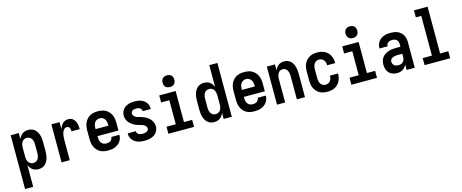

<svg xmlns="http://www.w3.org/2000/svg" viewBox="-47 -1535 6094 2534"><g transform="rotate(-15 3000.0 -267.5)"><path d="M59 215V-520H170V-437Q178 -457 190.5 -474.5Q203 -492 220 -504.5Q237 -517 258 -522.5Q279 -528 300 -528Q324 -528 347.5 -520.5Q371 -513 389 -497Q407 -481 419 -459.5Q431 -438 437.5 -415Q444 -392 446.5 -368Q449 -344 449 -320V-200Q449 -176 446.5 -152Q444 -128 437.5 -105Q431 -82 419 -60.5Q407 -39 389 -23Q371 -7 347.5 0.5Q324 8 300 8Q279 8 258 2.5Q237 -3 220 -15.5Q203 -28 190.5 -45.5Q178 -63 170 -83V215ZM254 -88Q274 -88 292 -97.5Q310 -107 320 -124Q330 -141 334 -160.5Q338 -180 338 -200V-320Q338 -340 334 -359.5Q330 -379 320 -396Q310 -413 292 -422.5Q274 -432 254 -432Q234 -432 216 -422.5Q198 -413 188 -396Q178 -379 174 -359.5Q170 -340 170 -320V-200Q170 -180 174 -160.5Q178 -141 188 -124Q198 -107 216 -97.5Q234 -88 254 -88Z M615 0V-520H727V-422Q733 -443 743.5 -462Q754 -481 768.5 -496.5Q783 -512 803.5 -520Q824 -528 845 -528Q864 -528 882.5 -522Q901 -516 915 -503Q929 -490 938 -473Q947 -456 952 -437.5Q957 -419 958.5 -400Q960 -381 960 -362H848Q848 -374 846.5 -386Q845 -398 840 -408.5Q835 -419 824.5 -425.5Q814 -432 802 -432Q786 -432 772.5 -422.5Q759 -413 751 -399.5Q743 -386 738.5 -370.5Q734 -355 731.5 -339Q729 -323 728 -307.5Q727 -292 727 -276V0Z M1250 8Q1222 8 1195 3Q1168 -2 1144 -15Q1120 -28 1101.5 -48.5Q1083 -69 1071.5 -94Q1060 -119 1055.5 -146Q1051 -173 1051 -200V-320Q1051 -347 1055.5 -374.5Q1060 -402 1071.5 -426.5Q1083 -451 1101.5 -471.5Q1120 -492 1144 -505Q1168 -518 1195.5 -523Q1223 -528 1250 -528Q1277 -528 1304.5 -523Q1332 -518 1356 -505Q1380 -492 1398.5 -471.5Q1417 -451 1428.5 -426.5Q1440 -402 1444.5 -374.5Q1449 -347 1449 -320V-212H1162V-200Q1162 -180 1166 -160Q1170 -140 1181 -123Q1192 -106 1211 -97Q1230 -88 1250 -88Q1265 -88 1280 -91Q1295 -94 1308 -102.5Q1321 -111 1328 -125Q1335 -139 1336 -154H1447Q1447 -130 1440 -107Q1433 -84 1419 -64Q1405 -44 1385.5 -30Q1366 -16 1343.5 -7Q1321 2 1297.5 5Q1274 8 1250 8ZM1162 -308H1338V-320Q1338 -340 1334 -360Q1330 -380 1318.5 -397Q1307 -414 1288.5 -423Q1270 -432 1250 -432Q1230 -432 1211.5 -423Q1193 -414 1181.5 -397Q1170 -380 1166 -360Q1162 -340 1162 -320Z M1749 8Q1726 8 1703.5 5.5Q1681 3 1660 -4Q1639 -11 1619.5 -23.5Q1600 -36 1586 -53.5Q1572 -71 1564.5 -93Q1557 -115 1557 -137V-144H1668V-142Q1668 -128 1676 -116.5Q1684 -105 1696 -98.5Q1708 -92 1721.5 -90Q1735 -88 1749 -88Q1762 -88 1775.5 -90Q1789 -92 1801 -97.5Q1813 -103 1821.5 -114Q1830 -125 1830 -138Q1830 -155 1819.5 -168Q1809 -181 1795 -189.5Q1781 -198 1765.5 -202Q1750 -206 1734.5 -210.5Q1719 -215 1703.5 -220.5Q1688 -226 1673.5 -233Q1659 -240 1645.5 -249Q1632 -258 1620 -268.5Q1608 -279 1598 -292Q1588 -305 1581 -320Q1574 -335 1570.5 -350.5Q1567 -366 1567 -382Q1567 -405 1573.5 -426Q1580 -447 1593.5 -465Q1607 -483 1625.5 -495.5Q1644 -508 1664.5 -515.5Q1685 -523 1707 -525.5Q1729 -528 1751 -528Q1773 -528 1795 -525.5Q1817 -523 1837.5 -515.5Q1858 -508 1876.5 -495.5Q1895 -483 1908.5 -465Q1922 -447 1928.5 -426Q1935 -405 1935 -383V-376H1824V-378Q1824 -391 1817 -402.5Q1810 -414 1799.5 -420.5Q1789 -427 1776.5 -429.5Q1764 -432 1751 -432Q1739 -432 1726.5 -430Q1714 -428 1703 -422Q1692 -416 1685 -405Q1678 -394 1678 -382Q1678 -366 1688 -352.5Q1698 -339 1712 -330.5Q1726 -322 1742 -318Q1758 -314 1773.5 -309.5Q1789 -305 1804.5 -299.5Q1820 -294 1834.5 -287Q1849 -280 1862.5 -271.5Q1876 -263 1888 -252Q1900 -241 1910 -228Q1920 -215 1927 -200.5Q1934 -186 1937.5 -170Q1941 -154 1941 -138Q1941 -115 1933.5 -93.5Q1926 -72 1912 -54Q1898 -36 1879 -24Q1860 -12 1838.5 -4.5Q1817 3 1794.5 5.5Q1772 8 1749 8Z M2075 0V-96H2201V-424H2089V-520H2313V-96H2425V0ZM2255 -590Q2239 -590 2223 -595Q2207 -600 2196 -611Q2185 -622 2180 -638Q2175 -654 2175 -670Q2175 -686 2180 -702Q2185 -718 2196 -729Q2207 -740 2223 -745Q2239 -750 2255 -750Q2271 -750 2287 -745Q2303 -740 2314 -729Q2325 -718 2330 -702Q2335 -686 2335 -670Q2335 -654 2330 -638Q2325 -622 2314 -611Q2303 -600 2287 -595Q2271 -590 2255 -590Z M2700 8Q2676 8 2652.5 0.5Q2629 -7 2611 -23Q2593 -39 2581 -60.5Q2569 -82 2562.5 -105Q2556 -128 2553.5 -152Q2551 -176 2551 -200V-320Q2551 -344 2553.5 -368Q2556 -392 2562.5 -415Q2569 -438 2581 -459.5Q2593 -481 2611 -497Q2629 -513 2652.5 -520.5Q2676 -528 2700 -528Q2721 -528 2742 -522.5Q2763 -517 2780 -504.5Q2797 -492 2809.5 -474.5Q2822 -457 2830 -437V-735H2941V0H2830V-83Q2822 -63 2809.5 -45.5Q2797 -28 2780 -15.5Q2763 -3 2742 2.5Q2721 8 2700 8ZM2746 -88Q2766 -88 2784 -97.5Q2802 -107 2812 -124Q2822 -141 2826 -160.5Q2830 -180 2830 -200V-320Q2830 -340 2826 -359.5Q2822 -379 2812 -396Q2802 -413 2784 -422.5Q2766 -432 2746 -432Q2726 -432 2708 -422.5Q2690 -413 2680 -396Q2670 -379 2666 -359.5Q2662 -340 2662 -320V-200Q2662 -180 2666 -160.5Q2670 -141 2680 -124Q2690 -107 2708 -97.5Q2726 -88 2746 -88Z M3250 8Q3222 8 3195 3Q3168 -2 3144 -15Q3120 -28 3101.5 -48.5Q3083 -69 3071.5 -94Q3060 -119 3055.5 -146Q3051 -173 3051 -200V-320Q3051 -347 3055.5 -374.5Q3060 -402 3071.5 -426.5Q3083 -451 3101.5 -471.5Q3120 -492 3144 -505Q3168 -518 3195.5 -523Q3223 -528 3250 -528Q3277 -528 3304.5 -523Q3332 -518 3356 -505Q3380 -492 3398.5 -471.5Q3417 -451 3428.5 -426.5Q3440 -402 3444.5 -374.5Q3449 -347 3449 -320V-212H3162V-200Q3162 -180 3166 -160Q3170 -140 3181 -123Q3192 -106 3211 -97Q3230 -88 3250 -88Q3265 -88 3280 -91Q3295 -94 3308 -102.5Q3321 -111 3328 -125Q3335 -139 3336 -154H3447Q3447 -130 3440 -107Q3433 -84 3419 -64Q3405 -44 3385.5 -30Q3366 -16 3343.5 -7Q3321 2 3297.5 5Q3274 8 3250 8ZM3162 -308H3338V-320Q3338 -340 3334 -360Q3330 -380 3318.5 -397Q3307 -414 3288.5 -423Q3270 -432 3250 -432Q3230 -432 3211.5 -423Q3193 -414 3181.5 -397Q3170 -380 3166 -360Q3162 -340 3162 -320Z M3559 0V-520H3670V-438Q3678 -458 3690 -475Q3702 -492 3718.5 -504.5Q3735 -517 3755 -522.5Q3775 -528 3796 -528Q3820 -528 3843 -520Q3866 -512 3883.5 -496Q3901 -480 3912 -458.5Q3923 -437 3929.5 -414Q3936 -391 3938.5 -367.5Q3941 -344 3941 -320V0H3830V-320Q3830 -333 3828.5 -346Q3827 -359 3823.5 -371.5Q3820 -384 3813.5 -395Q3807 -406 3797.5 -415Q3788 -424 3775.5 -428Q3763 -432 3750 -432Q3737 -432 3724.5 -428Q3712 -424 3702.5 -415Q3693 -406 3686.5 -395Q3680 -384 3676.5 -371.5Q3673 -359 3671.5 -346Q3670 -333 3670 -320V0Z M4247 8Q4220 8 4193 3Q4166 -2 4142.5 -15.5Q4119 -29 4100.5 -49.5Q4082 -70 4070.5 -94.5Q4059 -119 4055 -146Q4051 -173 4051 -200V-320Q4051 -347 4055 -374Q4059 -401 4070.5 -425.5Q4082 -450 4100.5 -470.5Q4119 -491 4142.5 -504.5Q4166 -518 4193 -523Q4220 -528 4247 -528Q4273 -528 4298.5 -523.5Q4324 -519 4347 -507.5Q4370 -496 4388.5 -478Q4407 -460 4419 -437Q4431 -414 4437 -389Q4443 -364 4443 -338V-331H4332V-334Q4332 -353 4327 -371Q4322 -389 4311 -403Q4300 -417 4282.5 -424.5Q4265 -432 4247 -432Q4227 -432 4209 -422.5Q4191 -413 4180.5 -396Q4170 -379 4166 -359.5Q4162 -340 4162 -320V-200Q4162 -180 4166 -160.5Q4170 -141 4180.5 -124Q4191 -107 4209 -97.5Q4227 -88 4247 -88Q4265 -88 4282.5 -95.5Q4300 -103 4311 -117Q4322 -131 4327 -149Q4332 -167 4332 -186V-189H4443V-182Q4443 -156 4437 -131Q4431 -106 4419 -83Q4407 -60 4388.5 -42Q4370 -24 4347 -12.5Q4324 -1 4298.5 3.5Q4273 8 4247 8Z M4575 0V-96H4701V-424H4589V-520H4813V-96H4925V0ZM4755 -590Q4739 -590 4723 -595Q4707 -600 4696 -611Q4685 -622 4680 -638Q4675 -654 4675 -670Q4675 -686 4680 -702Q4685 -718 4696 -729Q4707 -740 4723 -745Q4739 -750 4755 -750Q4771 -750 4787 -745Q4803 -740 4814 -729Q4825 -718 4830 -702Q4835 -686 4835 -670Q4835 -654 4830 -638Q4825 -622 4814 -611Q4803 -600 4787 -595Q4771 -590 4755 -590Z M5200 8Q5169 8 5139.5 -1.5Q5110 -11 5089.5 -33Q5069 -55 5060 -84.5Q5051 -114 5051 -144Q5051 -171 5057.5 -197Q5064 -223 5080 -244Q5096 -265 5118.5 -279.5Q5141 -294 5165.5 -302.5Q5190 -311 5216.5 -314Q5243 -317 5269 -317H5330V-351Q5330 -368 5325 -383.5Q5320 -399 5308.5 -410.5Q5297 -422 5281 -427Q5265 -432 5249 -432Q5234 -432 5220 -429Q5206 -426 5194 -417.5Q5182 -409 5175 -395.5Q5168 -382 5168 -368V-366H5057V-371Q5057 -394 5064 -416.5Q5071 -439 5084 -458.5Q5097 -478 5116.5 -491.5Q5136 -505 5157.5 -513.5Q5179 -522 5202.5 -525Q5226 -528 5249 -528Q5274 -528 5298.5 -524.5Q5323 -521 5345.5 -511Q5368 -501 5387 -484.5Q5406 -468 5418.5 -446.5Q5431 -425 5436 -400.5Q5441 -376 5441 -351V0H5330V-74Q5321 -56 5308 -39.5Q5295 -23 5277.5 -12Q5260 -1 5240 3.5Q5220 8 5200 8ZM5246 -88Q5263 -88 5280 -94Q5297 -100 5309 -113.5Q5321 -127 5325.5 -144.5Q5330 -162 5330 -180V-221H5269Q5257 -221 5245.5 -220Q5234 -219 5222.5 -216Q5211 -213 5200 -208.5Q5189 -204 5180 -196.5Q5171 -189 5166.5 -178Q5162 -167 5162 -155Q5162 -140 5169 -126Q5176 -112 5188.5 -103Q5201 -94 5216 -91Q5231 -88 5246 -88Z M5575 0V-96H5701V-639H5627V-735H5813V-96H5925V0Z"/></g></svg>

Font: Iosevka Custom
Style: Bold
Weight: 700
Monospace: yes
Designer: Belleve Invis
Foundry: Belleve Invis
Version: Version 30.3.3; ttfautohint (v1.8.3)